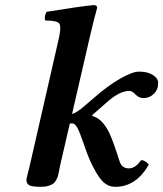

<svg xmlns="http://www.w3.org/2000/svg" viewBox="-20 -718 636 748"><path d="M95.7 -71.8 208 -563Q219.7 -612.8 211.4 -625.5Q203.1 -638.2 156.2 -638.2Q151.4 -652.3 161.1 -671.9Q293.9 -693.4 344.7 -698.2Q352.1 -698.2 355.7 -694.8Q359.4 -691.4 357.9 -685.1Q347.2 -648.4 332 -583L260.7 -273.9Q279.3 -279.3 306.2 -302.7L346.2 -336.9Q397.9 -382.8 447 -410.9Q496.1 -439 521 -439Q555.2 -439 575.7 -425.8Q596.2 -412.6 596.2 -395Q596.2 -368.7 579.3 -352.3Q562.5 -335.9 539.1 -335.9Q521 -335.9 508.1 -349.9Q495.1 -363.8 482.9 -363.8Q444.8 -363.8 392.1 -315.9L339.8 -270V-266.1Q377.9 -256.3 404.8 -202.1Q418.9 -174.3 445.8 -89.8Q454.6 -62 481.9 -62Q507.8 -62 529.8 -94.2Q544.9 -94.2 560.1 -77.1Q510.3 9.8 429.2 9.8Q399.4 9.8 377.7 -13.7Q356 -37.1 330.6 -92.8Q321.3 -113.3 305.9 -158.4Q290.5 -203.6 280.8 -221.2Q271.5 -237.3 261.2 -237.3Q255.9 -237.3 252 -236.8L213.9 -71.8Q212.9 -66.9 210.4 -54.2Q208 -41.5 206.5 -35.2Q205.1 -28.8 200 -18.6Q194.8 -8.3 188 -3.2Q181.2 2 168.9 5.9Q156.7 9.8 140.1 9.8Q104 9.8 93.5 3.4Q83 -2.9 83 -17.1Q83 -21.5 85.2 -30.3Q87.4 -39.1 90.8 -52Q94.2 -64.9 95.7 -71.8Z"/></svg>

Font: Linux Libertine
Style: Semibold Italic
Weight: 600
Italic angle: -11.5°
Designer: Philipp H. Poll
Foundry: Philipp H. Poll
Version: Version 5.1.2 ; ttfautohint (v0.9)